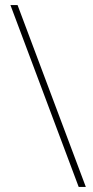

<svg xmlns="http://www.w3.org/2000/svg" viewBox="-20 -734 367 754"><path d="M21 -714 289 0H317L49 -714Z"/></svg>

Font: Noto Sans Syriac Eastern Thin
Style: Regular
Weight: 100
Designer: Patrick Giasson and the Monotype Design Team
Foundry: Monotype Imaging Inc.
Version: Version 3.001